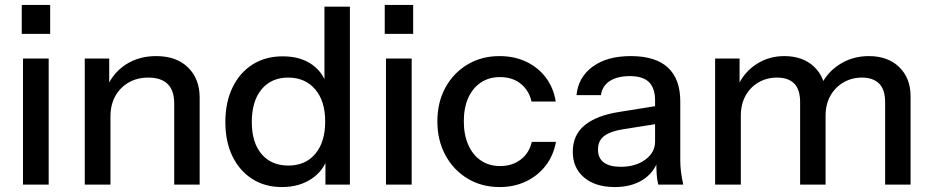

<svg xmlns="http://www.w3.org/2000/svg" viewBox="-20 -747 3772 777"><path d="M73 0V-510H177V0ZM68 -610V-727H183V-610Z M323 0V-510H422V-390H427V0ZM685 0V-328Q685 -381 658.5 -407Q632 -433 580 -433Q535 -433 500.5 -413Q466 -393 446.5 -358Q427 -323 427 -275L414 -397Q439 -454 491 -487Q543 -520 612 -520Q694 -520 741 -474Q788 -428 788 -352V0Z M1297 0V-117L1307 -114Q1291 -57 1241 -23.5Q1191 10 1121 10Q1052 10 1000.5 -23Q949 -56 920.5 -115Q892 -174 892 -253Q892 -333 921 -393Q950 -453 1002 -486Q1054 -519 1124 -519Q1197 -519 1244.5 -484.5Q1292 -450 1307 -388L1293 -386V-720H1396V0ZM1147 -77Q1216 -77 1256 -124.5Q1296 -172 1296 -256Q1296 -338 1255.5 -385.5Q1215 -433 1146 -433Q1078 -433 1038.5 -385.5Q999 -338 999 -253Q999 -170 1038.5 -123.5Q1078 -77 1147 -77Z M1542 0V-510H1646V0ZM1537 -610V-727H1652V-610Z M2002 10Q1929 10 1872 -24.5Q1815 -59 1782.5 -119Q1750 -179 1750 -256Q1750 -333 1782.5 -392.5Q1815 -452 1872 -486Q1929 -520 2001 -520Q2062 -520 2110 -497Q2158 -474 2189 -433Q2220 -392 2229 -336H2131Q2121 -381 2087.5 -408Q2054 -435 2003 -435Q1959 -435 1926 -413Q1893 -391 1875 -351Q1857 -311 1857 -256Q1857 -202 1875 -161Q1893 -120 1926 -97.5Q1959 -75 2004 -75Q2053 -75 2087.5 -101.5Q2122 -128 2132 -173H2230Q2220 -118 2188.5 -77Q2157 -36 2109 -13Q2061 10 2002 10Z M2644 0Q2639 -19 2637.5 -42Q2636 -65 2636 -98H2631V-341Q2631 -390 2606.5 -414.5Q2582 -439 2529 -439Q2478 -439 2447.5 -419Q2417 -399 2412 -362H2313Q2320 -434 2378 -477Q2436 -520 2533 -520Q2633 -520 2683 -473.5Q2733 -427 2733 -337V-98Q2733 -75 2736 -51Q2739 -27 2745 0ZM2468 10Q2390 10 2344 -28.5Q2298 -67 2298 -133Q2298 -201 2346.5 -240.5Q2395 -280 2486 -294L2654 -321V-248L2502 -224Q2451 -216 2425.5 -197Q2400 -178 2400 -142Q2400 -107 2423.5 -89.5Q2447 -72 2492 -72Q2552 -72 2591.5 -101Q2631 -130 2631 -174L2644 -100Q2626 -47 2580 -18.5Q2534 10 2468 10Z M2874 0V-510H2973V-390H2978V0ZM3218 0V-333Q3218 -385 3194 -409Q3170 -433 3125 -433Q3083 -433 3049.5 -413.5Q3016 -394 2997 -359.5Q2978 -325 2978 -278L2965 -397Q2990 -454 3040.5 -487Q3091 -520 3154 -520Q3230 -520 3275.5 -476Q3321 -432 3321 -360V0ZM3562 0V-333Q3562 -385 3537.5 -409Q3513 -433 3468 -433Q3427 -433 3393.5 -413.5Q3360 -394 3340.5 -359.5Q3321 -325 3321 -278L3300 -397Q3326 -454 3378.5 -487Q3431 -520 3496 -520Q3573 -520 3619 -475.5Q3665 -431 3665 -357V0Z"/></svg>

Font: Instrument Sans Medium
Style: Regular
Weight: 500
Designer: Rodrigo Fuenzalida
Foundry: fragTYPE
Version: Version 1.000;gftools[0.9.28]